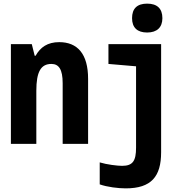

<svg xmlns="http://www.w3.org/2000/svg" viewBox="-20 -792 1040 1057"><path d="M790 -613C845 -613 874 -642 874 -692C874 -745 845 -772 790 -772C735 -772 707 -745 707 -692C707 -640 736 -613 790 -613ZM40 0H180V-292C180 -397 205 -440 263 -440C304 -440 325 -410 325 -334V0H465V-358C465 -496 406 -560 306 -560C242 -560 202 -532 176 -485H171L155 -549H40ZM672 245C813 245 867 180 867 46V-549H577V-440L729 -427V21C729 94 711 121 652 121C627 121 568 114 529 102V223C571 238 632 245 672 245Z"/></svg>

Font: Noto Sans Mono ExtraCondensed ExtraBold
Style: Regular
Weight: 800
Width: 2
Designer: Monotype Design Team
Foundry: Monotype Imaging Inc.
Version: Version 2.014